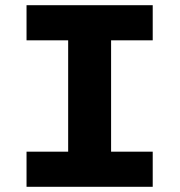

<svg xmlns="http://www.w3.org/2000/svg" viewBox="-20 -718 690 738"><path d="M242 0V-698H407V0ZM82 -698H567V-563H82ZM82 -135H567V0H82Z"/></svg>

Font: Azeret Mono
Style: Bold
Weight: 700
Designer: Martin Vácha
Foundry: Displaay
Version: Version 1.002